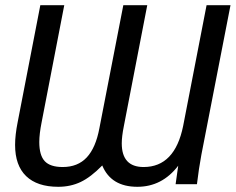

<svg xmlns="http://www.w3.org/2000/svg" viewBox="-20 -708 906 738"><path d="M508 10Q407 10 373 -72Q329 -27 290 -8.5Q251 10 204 10Q123 10 80.5 -31Q38 -72 38 -151Q38 -189 48 -239L135 -688H227L140 -238Q131 -193 131 -162Q131 -111 152 -88.5Q173 -66 221 -66Q279 -66 313.5 -103Q348 -140 362 -215L454 -688H546L456 -223Q448 -183 448 -157Q448 -66 532 -66Q652 -66 684 -224L774 -688H866L754 -113Q744 -59 737 0H655L665 -71Q603 10 508 10Z"/></svg>

Font: Libra Sans
Style: Italic
Weight: 400
Italic angle: -12°
Foundry: Context Ltd
Version: Version 1.002